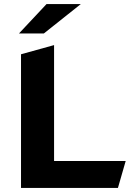

<svg xmlns="http://www.w3.org/2000/svg" viewBox="-20 -921 644 941"><path d="M73 -757H195L376 -901H208ZM83 0H558L596 -132H245V-700L83 -655Z"/></svg>

Font: Talent SemiBold
Style: Bold
Weight: 700
Designer: Mike Powis
Version: Version 1.001;hotconv 1.0.109;makeotfexe 2.5.65596